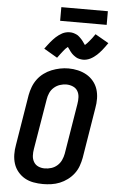

<svg xmlns="http://www.w3.org/2000/svg" viewBox="-70 -1180 741 1233"><g transform="rotate(5 300.0 -563.0)"><path d="M255 8Q224 8 193.5 2.5Q163 -3 137.5 -17.5Q112 -32 93 -55Q74 -78 65 -106Q56 -134 55.5 -165.5Q55 -197 61 -228L114 -553Q119 -580 129 -606.5Q139 -633 156 -656Q173 -679 196.5 -696.5Q220 -714 246.5 -724.5Q273 -735 300 -740.5Q327 -746 355 -746Q386 -746 416 -739Q446 -732 471.5 -717.5Q497 -703 516 -680Q535 -657 544 -629Q553 -601 553.5 -569.5Q554 -538 548 -507L495 -182Q490 -155 480.5 -128.5Q471 -102 453.5 -79Q436 -56 412.5 -38.5Q389 -21 363 -10.5Q337 0 309.5 4Q282 8 255 8ZM257 -93Q279 -93 300 -99.5Q321 -106 338 -121Q355 -136 364.5 -156.5Q374 -177 378 -199L431 -523Q435 -545 434 -567.5Q433 -590 422.5 -607.5Q412 -625 392 -633.5Q372 -642 350 -642Q329 -642 308 -635Q287 -628 270 -613Q253 -598 244 -577.5Q235 -557 232 -536L178 -212Q174 -190 175 -168Q176 -146 186.5 -128Q197 -110 216 -101.5Q235 -93 257 -93ZM275 -808 188 -859Q198 -872 206.5 -883.5Q215 -895 223 -904.5Q231 -914 239 -922.5Q247 -931 254.5 -938Q262 -945 273 -953Q284 -961 294.5 -966.5Q305 -972 317.5 -975Q330 -978 341 -978Q347 -978 353 -977.5Q359 -977 364.5 -975.5Q370 -974 375.5 -972Q381 -970 386.5 -967.5Q392 -965 395.5 -962.5Q399 -960 404 -955.5Q409 -951 413.5 -946.5Q418 -942 421.5 -938Q425 -934 428 -930Q431 -926 433.5 -922.5Q436 -919 439.5 -914Q443 -909 446 -905Q454 -912 460 -918.5Q466 -925 473.5 -934Q481 -943 490 -954.5Q499 -966 508 -980L595 -930Q586 -917 577.5 -905.5Q569 -894 561 -884Q553 -874 545 -865.5Q537 -857 529.5 -850Q522 -843 511 -835Q500 -827 489 -821.5Q478 -816 466 -813Q454 -810 442 -810Q436 -810 430 -811Q424 -812 418.5 -813Q413 -814 407.5 -816Q402 -818 397 -821Q392 -824 388.5 -826.5Q385 -829 379.5 -833Q374 -837 370 -841.5Q366 -846 362.5 -850Q359 -854 356 -858Q353 -862 350.5 -866Q348 -870 344 -875Q340 -880 338 -883Q330 -877 323.5 -870Q317 -863 310 -854Q303 -845 294 -833.5Q285 -822 275 -808ZM274 -1046V-1134H574V-1046Z"/></g></svg>

Font: Iosevka Slab Extended Oblique
Style: Bold
Weight: 700
Width: 7
Italic angle: -9°
Monospace: yes
Designer: Belleve Invis
Foundry: Belleve Invis
Version: Version 11.1.1; ttfautohint (v1.8.3)